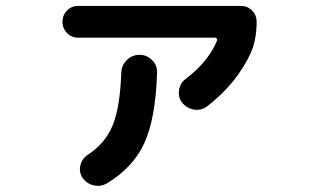

<svg xmlns="http://www.w3.org/2000/svg" viewBox="-20 -596 1040 644"><path d="M242.2 -469.7Q219.7 -469.7 204.6 -485.4Q189.5 -501 189.5 -522.9Q189.5 -544.9 204.6 -560.5Q219.7 -576.2 242.2 -576.2H788.1Q810.5 -576.2 825.7 -560.5Q840.8 -544.9 840.8 -523.4Q840.8 -464.8 822.3 -420.9Q775.4 -317.4 674.8 -239.3Q655.3 -224.6 630.9 -228.5Q606.4 -232.4 590.8 -252Q577.1 -269.5 580.6 -293.5Q584 -317.4 602.5 -331.1Q678.7 -388.7 708 -460Q709 -463.9 707 -466.8Q705.1 -469.7 701.2 -469.7ZM386.7 -351.6Q387.7 -377 405.3 -394.5Q422.9 -412.1 447.8 -412.1Q472.7 -412.1 490.2 -394.5Q507.8 -377 506.8 -351.6Q502 -198.2 463.9 -115.7Q425.8 -33.2 337.9 19.5Q316.4 31.2 293 25.4Q269.5 19.5 255.9 -1Q244.1 -20.5 250 -43Q255.9 -65.4 276.4 -78.1Q334 -116.2 358.4 -176.8Q382.8 -237.3 386.7 -351.6Z"/></svg>

Font: Rounded-X Mgen+ 1m bold
Style: Bold
Weight: 700
Designer: [Source Han Sans]
Ryoko NISHIZUKA  (kana & ideographs); Paul D. Hunt (Latin, Greek & Cyrillic); Wenlong ZHANG  (bopomofo
Version: Version 1.059.20150602